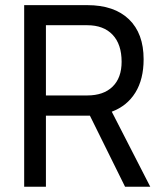

<svg xmlns="http://www.w3.org/2000/svg" viewBox="-20 -713 626 733"><path d="M72.3 0V-693.4H313Q416 -693.4 472.2 -639.4Q528.3 -585.4 528.3 -486.8Q528.3 -410.6 496.8 -359.6Q465.3 -308.6 406.7 -286.6L553.7 0H457.5L323.2 -271.5Q318.4 -271.5 313 -271.5H155.3V0ZM155.3 -348.6H313Q375.5 -348.6 409.9 -382.3Q444.3 -416 444.3 -477.1Q444.3 -543.9 409.9 -580.3Q375.5 -616.7 313 -616.7H155.3Z"/></svg>

Font: Cascadia Mono NF SemiLight
Style: Regular
Weight: 350
Monospace: yes
Designer: Aaron Bell
Foundry: Saja Typeworks
Version: Version 2404.023; ttfautohint (v1.8.4)